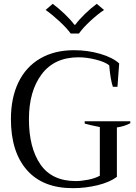

<svg xmlns="http://www.w3.org/2000/svg" viewBox="-20 -972 711 1002"><path d="M218 -920 255 -952Q285 -930 317 -899.5Q349 -869 368 -843H373Q392 -869 423.5 -899.5Q455 -930 485 -952L523 -920Q491 -899 452 -863Q413 -827 392 -797H349Q328 -826 289 -862Q250 -898 218 -920ZM37 -350Q37 -461 76 -542Q115 -623 189.5 -666.5Q264 -710 366 -710Q438 -710 503 -691Q568 -672 602 -641L593 -519H569Q556 -558 550 -631Q528 -649 480 -661Q432 -673 390 -673Q264 -673 197.5 -584.5Q131 -496 131 -350Q131 -201 191 -114Q251 -27 376 -27Q403 -27 439.5 -34Q476 -41 501 -55V-309Q454 -318 422 -327V-339H660V-329Q628 -312 590 -307V-49Q553 -21 489.5 -5.5Q426 10 360 10Q203 10 120 -85Q37 -180 37 -350Z"/></svg>

Font: Trirong
Style: Regular
Weight: 400
Designer: Katatrad Team
Foundry: CadsonDemak
Version: Version 1.001